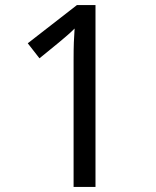

<svg xmlns="http://www.w3.org/2000/svg" viewBox="-20 -734 612 754"><path d="M355 0H269V-499Q269 -542 270 -568Q271 -594 273 -622Q257 -606 244 -595Q231 -584 211 -567L135 -505L89 -564L282 -714H355Z"/></svg>

Font: Noto Sans Sora Sompeng
Style: Regular
Weight: 400
Designer: Monotype Design Team. David Williams.
Foundry: Monotype Imaging Inc.
Version: Version 2.101